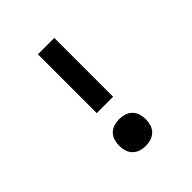

<svg xmlns="http://www.w3.org/2000/svg" viewBox="-189 -793 928 928"><g transform="rotate(-45 275.0 -329.0)"><path d="M219 -268V-670H331V-268ZM275 12Q257 12 239 6.5Q221 1 208 -12Q195 -25 189.5 -43Q184 -61 184 -79Q184 -98 189.5 -116Q195 -134 208 -147Q221 -160 239 -165.5Q257 -171 275 -171Q293 -171 311 -165.5Q329 -160 342 -147Q355 -134 360.5 -116Q366 -98 366 -79Q366 -61 360.5 -43Q355 -25 342 -12Q329 1 311 6.5Q293 12 275 12Z"/></g></svg>

Font: Lode
Style: Bold
Weight: 700
Monospace: yes
Designer: Belleve Invis
Foundry: Belleve Invis
Version: Version 29.2.0; ttfautohint (v1.8.3)